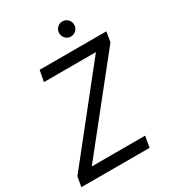

<svg xmlns="http://www.w3.org/2000/svg" viewBox="-208 -986 985 1097"><g transform="rotate(-30 284.5 -437.5)"><path d="M0 0 12 -66 458 -627H115L129 -700H569L558 -634L111 -73H463L450 0ZM379 -775Q359 -775 344.5 -790Q330 -805 330 -825Q330 -845 344.5 -860Q359 -875 379 -875Q400 -875 414.5 -860Q429 -845 429 -825Q429 -805 414.5 -790Q400 -775 379 -775Z"/></g></svg>

Font: DM Sans 17pt
Style: Italic
Weight: 400
Italic angle: -10°
Version: Version 4.004;gftools[0.9.30]